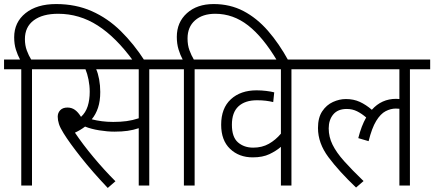

<svg xmlns="http://www.w3.org/2000/svg" viewBox="-20 -916 2144 948"><path d="M85 -574H0V-622H79Q67 -644 58.5 -671Q50 -698 50 -732Q50 -806 106 -851Q162 -896 257 -896Q354 -896 433 -861Q512 -826 576.5 -762.5Q641 -699 695 -615H638Q553 -732 462.5 -790Q372 -848 267 -848Q190 -848 146.5 -815.5Q103 -783 103 -723Q103 -692 112.5 -666.5Q122 -641 134 -622H237V-574H138V0H85Z M717 -574V0H665V-283Q638 -274 610 -270Q582 -266 545 -266Q510 -266 470 -272.5Q430 -279 400 -291Q378 -274 350 -261Q389 -203 441.5 -140Q494 -77 550 -21L512 12Q437 -67 380 -139Q323 -211 294 -258Q277 -285 271 -304Q265 -323 265 -340Q265 -359 277.5 -372Q290 -385 313 -385Q334 -385 350 -373.5Q366 -362 380 -339Q403 -360 413 -391.5Q423 -423 423 -463Q423 -493 417 -523Q411 -553 402 -574H223V-622H817V-574ZM539 -314Q575 -314 605 -318Q635 -322 665 -332V-574H455Q464 -554 469.5 -524Q475 -494 475 -462Q475 -417 464 -384Q453 -351 433 -327Q456 -321 482.5 -317.5Q509 -314 539 -314Z M888 -574H803V-622H882Q870 -644 861.5 -672Q853 -700 853 -734Q853 -806 903 -851Q953 -896 1035 -896Q1116 -896 1182 -861.5Q1248 -827 1303 -764Q1358 -701 1405 -615H1349Q1279 -733 1205 -790.5Q1131 -848 1043 -848Q980 -848 943 -815.5Q906 -783 906 -726Q906 -693 915.5 -667.5Q925 -642 937 -622H1040V-574H941V0H888Z M1519 -574H1419V0H1367V-191Q1344 -171 1310.5 -155Q1277 -139 1228 -139Q1160 -139 1116 -181Q1072 -223 1072 -300Q1072 -382 1120 -426Q1168 -470 1247 -470Q1271 -470 1295 -467Q1319 -464 1334 -460L1329 -412Q1313 -416 1293 -418.5Q1273 -421 1249 -421Q1190 -421 1157.5 -391Q1125 -361 1125 -300Q1125 -239 1155 -213Q1185 -187 1230 -187Q1274 -187 1307.5 -206Q1341 -225 1367 -256V-574H1026V-622H1519Z M1505 -574V-622H2104V-574H2004V0H1952V-379Q1944 -380 1934 -380Q1909 -380 1884 -367Q1859 -354 1837.5 -319Q1816 -284 1800 -219L1749 -234Q1764 -294 1788 -336Q1766 -355 1743 -366.5Q1720 -378 1692 -378Q1648 -378 1625.5 -351Q1603 -324 1603 -282Q1603 -240 1622 -201.5Q1641 -163 1679 -120.5Q1717 -78 1775 -22L1738 10Q1654 -70 1602 -139.5Q1550 -209 1550 -284Q1550 -335 1571 -366.5Q1592 -398 1624 -412.5Q1656 -427 1688 -427Q1726 -427 1756.5 -413Q1787 -399 1816 -374Q1864 -428 1936 -428Q1944 -428 1952 -427V-574Z"/></svg>

Font: Noto Sans SemiCondensed Light
Style: Italic
Weight: 300
Width: 4
Italic angle: -12°
Designer: Monotype Design Team
Foundry: Monotype Imaging Inc.
Version: Version 2.013; ttfautohint (v1.8.4.7-5d5b)